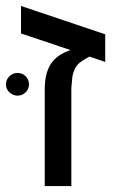

<svg xmlns="http://www.w3.org/2000/svg" viewBox="-46 -628 389 648"><path d="M24.9 -607.9 309.1 -512.2V-418.9L255.9 -437Q234.9 -425.8 223.4 -416.7Q211.9 -407.7 205.8 -393.8Q199.7 -379.9 198.2 -368.9Q196.8 -357.9 194.8 -331.1V0H105V-327.1Q105 -379.9 125.2 -411.6Q145.5 -443.4 191.9 -459L24.9 -515.1ZM-25.9 -342.8Q-25.9 -359.4 -14.2 -370.6Q-2.4 -381.8 13.2 -381.8Q29.3 -381.8 40.5 -370.8Q51.8 -359.9 51.8 -342.8Q51.8 -327.1 40.3 -316.2Q28.8 -305.2 13.2 -305.2Q-2 -305.2 -13.9 -316.2Q-25.9 -327.1 -25.9 -342.8Z"/></svg>

Font: Libra Sans Modern
Style: Regular
Weight: 400
Foundry: Stefan Peev, Context Ltd
Version: Version 1.000